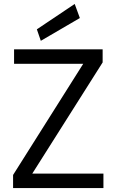

<svg xmlns="http://www.w3.org/2000/svg" viewBox="-20 -949 588 969"><path d="M46 0V-66L400 -627H51V-700H498V-634L143 -73H502V0ZM186 -743 166 -801 357 -929 383 -858Z"/></svg>

Font: DM Sans 12pt
Style: Regular
Weight: 400
Version: Version 4.004;gftools[0.9.30]